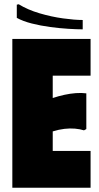

<svg xmlns="http://www.w3.org/2000/svg" viewBox="-20 -883 467 903"><path d="M406 -700V-527H228V-422Q255 -431 282.5 -437Q310 -443 336.5 -445Q363 -447 386 -444V-276L375 -270Q356 -276 332.5 -278Q309 -280 283 -277Q257 -274 228 -265V-173H406V0H38V-700ZM68 -863Q110 -837 166 -820.5Q222 -804 276.5 -796.5Q331 -789 369 -789V-745Q342 -745 301.5 -747.5Q261 -750 216 -756Q171 -762 129.5 -772.5Q88 -783 59 -799V-861Z"/></svg>

Font: Phudu Black
Style: Regular
Weight: 900
Version: Version 1.005;gftools[0.9.23]